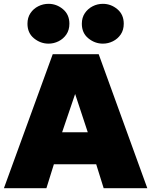

<svg xmlns="http://www.w3.org/2000/svg" viewBox="-22 -983 789 1003"><path d="M-1.5 0 253.5 -700H493.5L747.5 0H519.5L480.5 -125H259.5L220.5 0ZM302.5 -292H436.5L370.5 -492ZM231.5 -755Q189.5 -755 155.5 -782.8Q121.5 -810.5 121.5 -859Q121.5 -891 137 -914.2Q152.5 -937.5 177.8 -950.2Q203 -963 231.5 -963Q273.5 -963 307 -935Q340.5 -907 340.5 -859Q340.5 -826.5 324.8 -803.2Q309 -780 284 -767.5Q259 -755 231.5 -755ZM515.5 -755Q473.5 -755 439.5 -782.8Q405.5 -810.5 405.5 -859Q405.5 -891 421.2 -914.2Q437 -937.5 462 -950.2Q487 -963 515.5 -963Q557.5 -963 591 -935Q624.5 -907 624.5 -859Q624.5 -826.5 608.8 -803.2Q593 -780 568 -767.5Q543 -755 515.5 -755Z"/></svg>

Font: Geologica Black
Style: Regular
Weight: 900
Designer: Sindre Bremnes, Frode Helland
Foundry: Monokrom Skriftforlag AS
Version: Version 1.010;gftools[0.9.28]